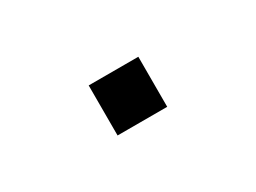

<svg xmlns="http://www.w3.org/2000/svg" viewBox="-25 -562 550 412"><g transform="rotate(-30 250.0 -356.0)"><path d="M188 -418H311V-294H188Z"/></g></svg>

Font: Asta Sans SemiBold
Style: Regular
Weight: 600
Designer: 42dot
Version: Version 1.000